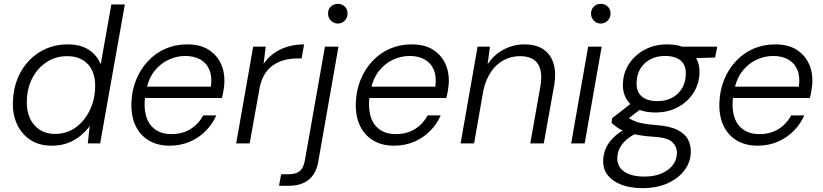

<svg xmlns="http://www.w3.org/2000/svg" viewBox="-20 -743 4264 995"><path d="M248 12Q182 12 136 -19Q90 -50 67 -102Q44 -154 47 -217Q49 -282 71 -336Q93 -390 131.5 -430Q170 -470 220.5 -491.5Q271 -513 330 -513Q397 -513 439.5 -485.5Q482 -458 502 -410L557 -720H627L499 0H435L445 -90Q425 -63 397.5 -40Q370 -17 333 -2.5Q296 12 248 12ZM264 -49Q324 -49 369.5 -80.5Q415 -112 443 -167Q471 -222 473 -289Q475 -339 458.5 -375.5Q442 -412 409 -432Q376 -452 329 -452Q270 -452 223.5 -422.5Q177 -393 149 -341Q121 -289 119 -221Q117 -172 134 -132.5Q151 -93 185 -71Q219 -49 264 -49Z M858 12Q796 12 750.5 -15.5Q705 -43 682 -92.5Q659 -142 661 -209Q663 -274 685.5 -329.5Q708 -385 747 -426.5Q786 -468 837.5 -490.5Q889 -513 950 -513Q1017 -513 1060 -486Q1103 -459 1124 -414.5Q1145 -370 1143 -316Q1142 -299 1138.5 -276Q1135 -253 1130 -235H716L726 -294H1073Q1080 -346 1065 -381.5Q1050 -417 1017.5 -435Q985 -453 939 -453Q895 -453 852.5 -433Q810 -413 779.5 -373.5Q749 -334 738 -275L733 -249Q724 -189 736.5 -143.5Q749 -98 783 -73Q817 -48 868 -48Q925 -48 967 -74Q1009 -100 1033 -145H1101Q1081 -100 1046 -64.5Q1011 -29 963.5 -8.5Q916 12 858 12Z M1204 0 1292 -501H1357L1346 -412Q1368 -444 1399 -466.5Q1430 -489 1470 -501Q1510 -513 1556 -513L1543 -440H1519Q1486 -440 1454.5 -432Q1423 -424 1396 -405.5Q1369 -387 1350.5 -356.5Q1332 -326 1324 -280L1274 0Z M1426 220 1437 160H1475Q1513 160 1533 144Q1553 128 1560 88L1664 -501H1734L1630 91Q1623 135 1603 163.5Q1583 192 1551 206Q1519 220 1475 220ZM1731 -621Q1710 -621 1695 -636Q1680 -651 1680 -673Q1680 -696 1695 -709.5Q1710 -723 1731 -723Q1752 -723 1766.5 -709.5Q1781 -696 1781 -673Q1781 -651 1766.5 -636Q1752 -621 1731 -621Z M2021 12Q1959 12 1913.5 -15.5Q1868 -43 1845 -92.5Q1822 -142 1824 -209Q1826 -274 1848.5 -329.5Q1871 -385 1910 -426.5Q1949 -468 2000.5 -490.5Q2052 -513 2113 -513Q2180 -513 2223 -486Q2266 -459 2287 -414.5Q2308 -370 2306 -316Q2305 -299 2301.5 -276Q2298 -253 2293 -235H1879L1889 -294H2236Q2243 -346 2228 -381.5Q2213 -417 2180.5 -435Q2148 -453 2102 -453Q2058 -453 2015.5 -433Q1973 -413 1942.5 -373.5Q1912 -334 1901 -275L1896 -249Q1887 -189 1899.5 -143.5Q1912 -98 1946 -73Q1980 -48 2031 -48Q2088 -48 2130 -74Q2172 -100 2196 -145H2264Q2244 -100 2209 -64.5Q2174 -29 2126.5 -8.5Q2079 12 2021 12Z M2367 0 2455 -501H2519L2507 -410Q2539 -459 2589.5 -486Q2640 -513 2697 -513Q2760 -513 2798 -486Q2836 -459 2849.5 -410.5Q2863 -362 2852 -301L2798 0H2728L2780 -293Q2794 -370 2768 -411Q2742 -452 2674 -452Q2630 -452 2591.5 -432Q2553 -412 2525.5 -372Q2498 -332 2485 -275L2437 0Z M2940 0 3028 -501H3098L3010 0ZM3093 -621Q3072 -621 3057.5 -636Q3043 -651 3043 -673Q3043 -695 3057.5 -709Q3072 -723 3093 -723Q3114 -723 3129 -709.5Q3144 -696 3144 -673Q3144 -651 3129 -636Q3114 -621 3093 -621Z M3309 232Q3247 232 3201 214.5Q3155 197 3129.5 165Q3104 133 3106 86Q3107 55 3119.5 26Q3132 -3 3158 -29Q3184 -55 3222 -76L3275 -51Q3228 -27 3204 4.5Q3180 36 3179 75Q3178 105 3194.5 127Q3211 149 3242.5 160.5Q3274 172 3319 172Q3393 172 3439.5 138.5Q3486 105 3488 51Q3489 19 3465 -5.5Q3441 -30 3370 -34Q3322 -37 3287 -43.5Q3252 -50 3226 -59Q3200 -68 3181.5 -80.5Q3163 -93 3149 -107L3153 -131L3257 -212L3314 -188L3210 -109L3220 -143Q3235 -133 3248 -125.5Q3261 -118 3277.5 -112Q3294 -106 3318.5 -102Q3343 -98 3379 -95Q3451 -90 3491 -69.5Q3531 -49 3546 -19Q3561 11 3560 45Q3559 97 3527 139.5Q3495 182 3439.5 207Q3384 232 3309 232ZM3376 -160Q3319 -160 3281 -179.5Q3243 -199 3224.5 -233Q3206 -267 3208 -309Q3210 -367 3240.5 -413Q3271 -459 3322 -486Q3373 -513 3438 -513Q3495 -513 3532.5 -493.5Q3570 -474 3588.5 -440.5Q3607 -407 3605 -364Q3603 -307 3573 -260.5Q3543 -214 3492 -187Q3441 -160 3376 -160ZM3387 -219Q3451 -219 3491.5 -257Q3532 -295 3534 -358Q3536 -405 3507.5 -429Q3479 -453 3427 -453Q3363 -453 3322 -415.5Q3281 -378 3279 -315Q3277 -268 3305.5 -243.5Q3334 -219 3387 -219ZM3507 -439 3493 -501H3697L3686 -445Z M3905 12Q3843 12 3797.5 -15.5Q3752 -43 3729 -92.5Q3706 -142 3708 -209Q3710 -274 3732.5 -329.5Q3755 -385 3794 -426.5Q3833 -468 3884.5 -490.5Q3936 -513 3997 -513Q4064 -513 4107 -486Q4150 -459 4171 -414.5Q4192 -370 4190 -316Q4189 -299 4185.5 -276Q4182 -253 4177 -235H3763L3773 -294H4120Q4127 -346 4112 -381.5Q4097 -417 4064.5 -435Q4032 -453 3986 -453Q3942 -453 3899.5 -433Q3857 -413 3826.5 -373.5Q3796 -334 3785 -275L3780 -249Q3771 -189 3783.5 -143.5Q3796 -98 3830 -73Q3864 -48 3915 -48Q3972 -48 4014 -74Q4056 -100 4080 -145H4148Q4128 -100 4093 -64.5Q4058 -29 4010.5 -8.5Q3963 12 3905 12Z"/></svg>

Font: DM Sans 17pt Light
Style: Italic
Weight: 300
Italic angle: -10°
Version: Version 4.004;gftools[0.9.30]